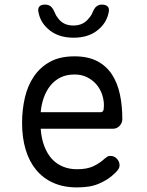

<svg xmlns="http://www.w3.org/2000/svg" viewBox="-20 -805 640 835"><path d="M460 -127Q477 -127 488.5 -114.5Q500 -102 500 -86Q500 -78 496 -71Q492 -64 482 -54Q465 -37 447 -25.5Q429 -14 408.5 -5.5Q388 3 365 6.5Q342 10 314 10Q256 10 211.5 -10Q167 -30 137 -66.5Q107 -103 91.5 -154.5Q76 -206 76 -270Q76 -327 88 -379.5Q100 -432 127 -472Q154 -512 197 -536Q240 -560 304 -560Q363 -560 403 -539Q443 -518 467 -481Q491 -444 501.5 -394.5Q512 -345 512 -287Q512 -271 500.5 -258Q489 -245 470 -245H157Q160 -202 173 -168.5Q186 -135 206 -113.5Q226 -92 253.5 -80.5Q281 -69 315 -69Q360 -69 388 -83Q416 -97 435 -115Q442 -121 447 -124Q452 -127 460 -127ZM157 -317H419Q424 -317 428 -322Q432 -327 432 -347Q432 -370 424 -394Q416 -418 400 -437Q384 -456 360 -468.5Q336 -481 304 -481Q269 -481 243 -468Q217 -455 199 -432.5Q181 -410 170.5 -380.5Q160 -351 157 -317ZM147 -753Q144 -769 151.5 -777Q159 -785 176 -785Q185 -785 192.5 -782Q200 -779 204 -774Q213 -764 218 -750.5Q223 -737 233 -725Q256 -694 299 -694Q342 -694 366 -725Q377 -737 382 -750Q387 -763 395 -773Q400 -778 406.5 -781.5Q413 -785 423 -785Q440 -785 448 -777Q456 -769 453 -753Q445 -710 413 -681Q371 -641 300 -641Q229 -641 187 -681Q155 -710 147 -753Z"/></svg>

Font: Maple Mono Light
Style: Regular
Weight: 300
Monospace: yes
Designer: subframe7536
Version: Version 7.000